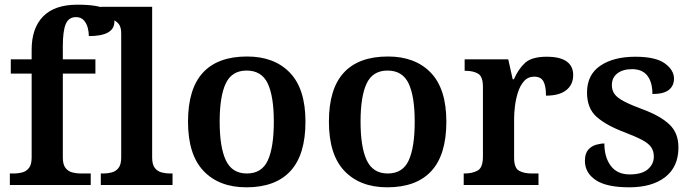

<svg xmlns="http://www.w3.org/2000/svg" viewBox="-20 -789 2956 819"><path d="M22 0V-49H41Q58 -49 75 -53.5Q92 -58 103.5 -72.5Q115 -87 115 -117V-475H26V-536H115V-577Q115 -669 164 -719Q213 -769 310 -769Q401 -769 434.5 -748.5Q468 -728 468 -697Q468 -635 359 -635Q359 -653 354 -671.5Q349 -690 337 -703Q325 -716 304 -716Q273 -716 260.5 -686.5Q248 -657 248 -592V-536H387V-475H248V-117Q248 -87 259.5 -72.5Q271 -58 288.5 -53.5Q306 -49 323 -49H367V0Z M410 0V-49H422Q439 -49 456.5 -53.5Q474 -58 485.5 -72.5Q497 -87 497 -117V-647Q497 -675 485 -688.5Q473 -702 456 -706.5Q439 -711 422 -711H410V-760H629V-117Q629 -87 640.5 -72.5Q652 -58 669.5 -53.5Q687 -49 704 -49H716V0Z M1031 10Q915 10 848.5 -59.5Q782 -129 782 -270Q782 -410 845.5 -479Q909 -548 1034 -548Q1150 -548 1216.5 -479Q1283 -410 1283 -270Q1283 -129 1219 -59.5Q1155 10 1031 10ZM1033 -49Q1097 -49 1122.5 -105Q1148 -161 1148 -270Q1148 -378 1122 -433Q1096 -488 1032 -488Q969 -488 943 -433Q917 -378 917 -270Q917 -161 943.5 -105Q970 -49 1033 -49Z M1632 10Q1516 10 1449.5 -59.5Q1383 -129 1383 -270Q1383 -410 1446.5 -479Q1510 -548 1635 -548Q1751 -548 1817.5 -479Q1884 -410 1884 -270Q1884 -129 1820 -59.5Q1756 10 1632 10ZM1634 -49Q1698 -49 1723.5 -105Q1749 -161 1749 -270Q1749 -378 1723 -433Q1697 -488 1633 -488Q1570 -488 1544 -433Q1518 -378 1518 -270Q1518 -161 1544.5 -105Q1571 -49 1634 -49Z M1958 0V-49H1961Q1995 -49 2017.5 -61.5Q2040 -74 2040 -121V-419Q2040 -463 2019 -475Q1998 -487 1965 -487H1962V-536H2148L2167 -451H2172Q2192 -496 2220.5 -521.5Q2249 -547 2312 -547Q2369 -547 2397 -527Q2425 -507 2425 -469Q2425 -428 2395.5 -404.5Q2366 -381 2309 -381Q2309 -422 2298 -442Q2287 -462 2259 -462Q2232 -462 2215 -442.5Q2198 -423 2189 -394Q2180 -365 2176.5 -335Q2173 -305 2173 -284V-116Q2173 -72 2194.5 -60.5Q2216 -49 2247 -49H2277V0Z M2664 10Q2567 10 2521 -21Q2475 -52 2475 -103Q2475 -134 2489 -150Q2503 -166 2522.5 -171.5Q2542 -177 2558 -177Q2558 -118 2585.5 -81.5Q2613 -45 2666 -45Q2718 -45 2743.5 -67Q2769 -89 2769 -121Q2769 -144 2758 -160.5Q2747 -177 2720 -191.5Q2693 -206 2646 -224Q2566 -254 2525 -290.5Q2484 -327 2484 -394Q2484 -470 2540.5 -508.5Q2597 -547 2690 -547Q2777 -547 2816 -518.5Q2855 -490 2855 -454Q2855 -423 2833 -405.5Q2811 -388 2763 -388Q2763 -438 2741.5 -466Q2720 -494 2676 -494Q2637 -494 2613.5 -476Q2590 -458 2590 -426Q2590 -403 2602 -387Q2614 -371 2643 -356Q2672 -341 2723 -322Q2794 -296 2834 -259.5Q2874 -223 2874 -160Q2874 -78 2818 -34Q2762 10 2664 10Z"/></svg>

Font: Noto Serif Tibetan SemiBold
Style: Regular
Weight: 600
Designer: Monotype Design Team
Foundry: Monotype Imaging Inc.
Version: Version 2.103; ttfautohint (v1.8.4.7-5d5b)